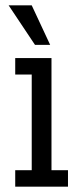

<svg xmlns="http://www.w3.org/2000/svg" viewBox="-20 -699 299 719"><path d="M37 -61.7H98.8V-419.8H37V-481.5H172.8V-61.7H234.6V0H37ZM167.9 -530.9H111.1L12.3 -679H98.8Z"/></svg>

Font: Slabo 27px
Style: Regular
Weight: 400
Version: Version 1.02 Build 003a